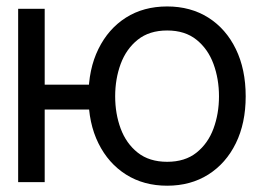

<svg xmlns="http://www.w3.org/2000/svg" viewBox="-20 -573 852 604"><path d="M337.9 -306.6V-228.5H49.8V-306.6ZM120.6 -545.4V0H37.1V-545.4ZM505.9 11.2Q432.1 11.2 376.5 -23.9Q320.8 -59.1 289.6 -122.3Q258.3 -185.5 258.3 -270Q258.3 -355.5 289.6 -418.9Q320.8 -482.4 376.2 -517.6Q431.6 -552.7 505.9 -552.7Q579.6 -552.7 635.3 -517.6Q690.9 -482.4 721.9 -418.7Q752.9 -355 752.9 -270Q752.9 -185.5 721.9 -122.3Q690.9 -59.1 635.3 -23.9Q579.6 11.2 505.9 11.2ZM505.9 -64Q562 -64 598.1 -92.8Q634.3 -121.6 651.6 -168.5Q668.9 -215.3 668.9 -270Q668.9 -324.7 651.6 -371.8Q634.3 -418.9 598.1 -448Q562 -477.1 505.9 -477.1Q449.7 -477.1 413.3 -448Q377 -418.9 359.6 -371.8Q342.3 -324.7 342.3 -270Q342.3 -215.3 359.6 -168.5Q377 -121.6 413.3 -92.8Q449.7 -64 505.9 -64Z"/></svg>

Font: Sahel VF Regular
Style: Regular
Weight: 400
Foundry: Saber Rastikerdar (saber.rastikerdar@gmail.com)
Version: Version 3.4.0